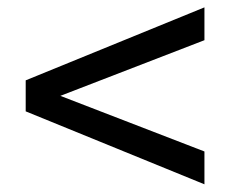

<svg xmlns="http://www.w3.org/2000/svg" viewBox="-20 -613 626 514"><path d="M527.3 -119.6 48.8 -314.9V-397.9L527.3 -593.3V-505.4L141.6 -356.4L527.3 -207.5Z"/></svg>

Font: Andika FrenchTight
Style: Regular
Weight: 400
Designer: Victor Gaultney, Annie Olsen, Julie Remington, Don Collingsworth, Eric Hays, Becca Hirsbrunner
Foundry: SIL International
Version: Version 5.000 ; Dig1 Dig4Opn Dig7 LnSpcTght